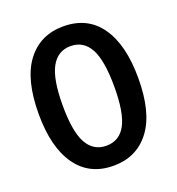

<svg xmlns="http://www.w3.org/2000/svg" viewBox="-133 -838 884 957"><g transform="rotate(-20 308.5 -359.5)"><path d="M308 10Q181 10 112.5 -86.5Q44 -183 44 -359Q44 -543 114.5 -636Q185 -729 308 -729Q436 -729 504 -632.5Q572 -536 572 -359Q572 -176 501.5 -83Q431 10 308 10ZM308 -96Q377 -96 411 -158Q445 -220 445 -359Q445 -499 411 -561.5Q377 -624 308 -624Q240 -624 205.5 -561Q171 -498 171 -359Q171 -220 205.5 -158Q240 -96 308 -96Z"/></g></svg>

Font: Mona Sans SemiBold
Style: Regular
Weight: 600
Designer: Deni Anggara
Foundry: GitHub
Version: Version 2.000;Glyphs 3.2.3 (3260)